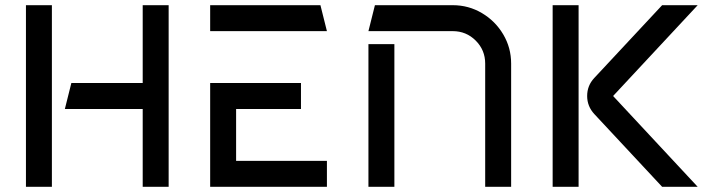

<svg xmlns="http://www.w3.org/2000/svg" viewBox="-20 -720 2729 740"><path d="M180 -700V0H80V-700ZM255 -400H530V-700H630V0H530V-300H230Z M1140 -400V-300H890V-100H1240V0H790V-400ZM790 -700H1215L1240 -600H790Z M1950 -475V0H1850V-475Q1850 -527 1813.5 -563.5Q1777 -600 1725 -600H1400L1425 -700H1725Q1786 -700 1837.5 -669.5Q1889 -639 1919.5 -587.5Q1950 -536 1950 -475ZM1400 -550H1500V0H1400Z M2210 -700V0H2110V-700ZM2270 -419 2532 -700H2669L2343 -350L2669 0H2532L2271 -280Q2243 -310 2243 -350Q2243 -390 2270 -419Z"/></svg>

Font: SB Skate blade
Style: Regular
Weight: 400
Designer: Valerio Brotto (Silverblur_type)
Version: Version 1.003